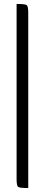

<svg xmlns="http://www.w3.org/2000/svg" viewBox="-20 -752 230 972"><path d="M64 154V-732Q108 -732 115.5 -726Q123 -720 123 -686V200Q79 200 71.5 194Q64 188 64 154Z"/></svg>

Font: Economica
Style: Regular
Weight: 400
Designer: Vicente Lamonaca
Foundry: Vicente Lamonaca
Version: Version 1.101